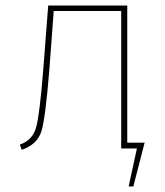

<svg xmlns="http://www.w3.org/2000/svg" viewBox="-20 -539 600 697"><path d="M442 -21H505L464 138H447L477 0H420V-499H175L159 -284Q145 -111 130.5 -63Q116 -15 59 5L52 -14Q98 -30 111 -76Q124 -122 137 -286L155 -519H442Z"/></svg>

Font: FiraGO Thin
Style: Regular
Weight: 100
Designer: bBox Type
Foundry: bBox Type GmbH
Version: Version 1.001;PS 001.001;hotconv 1.0.88;makeotf.lib2.5.64775